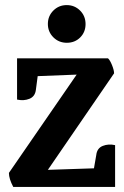

<svg xmlns="http://www.w3.org/2000/svg" viewBox="-20 -734 487 754"><path d="M316 -639.5Q316 -608 295 -587Q274 -566 242.5 -566Q211 -566 189.5 -587.5Q168 -609 168 -640Q168 -671 189.5 -692.5Q211 -714 242 -714Q273 -714 294.5 -692.5Q316 -671 316 -639.5ZM47 -505H404Q412 -498 420 -478Q428 -458 428 -446L168 -67L349 -73L358 -125Q361 -152 383.5 -161Q406 -170 432 -164V0H32Q15 -32 15 -55L281 -441L128 -435L121 -382Q118 -355 95.5 -346Q73 -337 47 -343Z"/></svg>

Font: Karma
Style: Bold
Weight: 700
Designer: Joana Correia
Foundry: Indian Type Foundry
Version: Version 1.202;PS 1.0;hotconv 1.0.78;makeotf.lib2.5.61930; tt